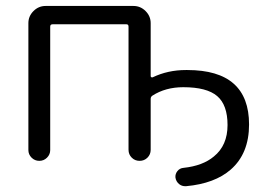

<svg xmlns="http://www.w3.org/2000/svg" viewBox="-20 -562 894 644"><path d="M427.7 -542Q451.2 -542 468.3 -524.9Q485.4 -507.8 485.4 -484.4V-306.6Q485.4 -304.7 487.3 -303.2Q489.3 -301.8 492.2 -302.7Q543 -327.1 603.5 -327.1Q606.4 -327.1 608.4 -327.1Q815.4 -327.1 815.4 -144.5Q815.4 -46.9 753.9 6.8Q700.2 53.7 604.5 62.5Q602.5 62.5 600.6 62.5Q589.8 62.5 581.1 55.7Q570.3 46.9 568.4 33.2Q567.4 21.5 575.2 11.7Q583 2 595.7 1Q660.2 -5.9 697.3 -37.1Q743.2 -74.2 743.2 -142.6Q743.2 -210 708.5 -239.7Q673.8 -269.5 594.7 -269.5Q535.2 -269.5 491.2 -241.2Q485.4 -237.3 485.4 -230.5V-59.6Q485.4 -43.9 474.6 -33.2Q463.9 -22.5 448.2 -22.5Q432.6 -22.5 421.9 -33.2Q411.1 -43.9 411.1 -59.6V-472.7Q411.1 -480.5 404.3 -480.5H156.2Q148.4 -480.5 148.4 -472.7V-58.6Q148.4 -43.9 137.7 -33.2Q127 -22.5 111.8 -22.5Q96.7 -22.5 85.9 -33.2Q75.2 -43.9 75.2 -58.6V-484.4Q75.2 -507.8 92.3 -524.9Q109.4 -542 132.8 -542Z"/></svg>

Font: Gen Jyuu Gothic Normal
Style: Regular
Weight: 300
Designer: [Source Han Sans]
Ryoko NISHIZUKA  (kana & ideographs); Paul D. Hunt (Latin, Greek & Cyrillic); Wenlong ZHANG  (bopomofo
Version: Version 1.002.20150607